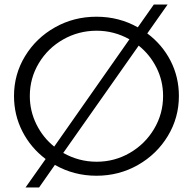

<svg xmlns="http://www.w3.org/2000/svg" viewBox="-20 -775 854 850"><path d="M772 -350Q772 -254 723 -173Q674 -92 590.5 -44.5Q507 3 407 3Q307 3 223 -45L153 55H93L182 -71Q116 -121 79 -193.5Q42 -266 42 -350Q42 -446 91 -526.5Q140 -607 223.5 -654Q307 -701 407 -701Q507 -701 590 -654L661 -755H722L632 -627Q698 -578 735 -506Q772 -434 772 -350ZM220 -126 553 -601Q485 -639 408 -639Q328 -639 260 -600.5Q192 -562 152 -495.5Q112 -429 112 -350Q112 -284 141 -225Q170 -166 220 -126ZM702 -350Q702 -417 673 -475Q644 -533 594 -573L260 -98Q329 -59 408 -59Q487 -59 554.5 -98Q622 -137 662 -204Q702 -271 702 -350Z"/></svg>

Font: TypoPRO Montserrat Alternates
Style: Regular
Weight: 300
Designer: Julieta Ulanovsky
Foundry: Julieta Ulanovsky
Version: Version 6.001